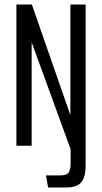

<svg xmlns="http://www.w3.org/2000/svg" viewBox="-20 -640 448 843"><path d="M191 183 182 130H246Q273 130 281.5 117Q290 104 290 79V15L122 -446L120 -452L119 -453V0H52V-620H120L286 -143L288 -138L289 -136V-620H356V87Q356 136 337.5 159.5Q319 183 271 183Z"/></svg>

Font: Smooch Sans Thin Medium
Style: Regular
Weight: 500
Version: Version 1.010